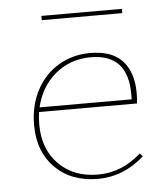

<svg xmlns="http://www.w3.org/2000/svg" viewBox="-45 -586 548 629"><g transform="rotate(-5 229.5 -271.0)"><path d="M379 -531H114V-545H379ZM405 -58Q337 3 253 3Q165 3 112 -50Q59 -103 59 -190Q59 -255 85.5 -305Q112 -355 158.5 -382.5Q205 -410 262 -410Q334 -410 368.5 -372Q403 -334 403 -266Q403 -242 401 -232H79Q76 -213 76 -191Q76 -110 125 -60.5Q174 -11 254 -11Q332 -11 396 -68ZM82 -247H385V-265Q385 -396 263 -396Q196 -396 147 -355.5Q98 -315 82 -247Z"/></g></svg>

Font: Ysabeau Infant Thin
Style: Regular
Weight: 200
Designer: Christian Thalmann (Catharsis Fonts)
Version: Version 0.003